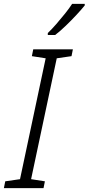

<svg xmlns="http://www.w3.org/2000/svg" viewBox="-26 -968 456 988"><path d="M-6 0 1 -35 77 -46 209 -668 138 -679 145 -714H349L342 -679L266 -668L134 -46L205 -35L198 0ZM220 -798Q240 -817 263.5 -844Q287 -871 309 -898.5Q331 -926 345 -948H410V-940Q394 -920 368 -892Q342 -864 313 -836Q284 -808 258 -788H220Z"/></svg>

Font: Noto Sans Light
Style: Italic
Weight: 300
Italic angle: -12°
Designer: Monotype Design Team
Foundry: Monotype Imaging Inc.
Version: Version 2.013; ttfautohint (v1.8.4.7-5d5b)